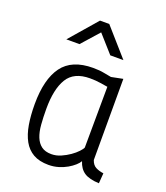

<svg xmlns="http://www.w3.org/2000/svg" viewBox="-137 -831 809 936"><g transform="rotate(20 267.0 -363.5)"><path d="M220 -737H268L393 -595H325L245 -685L165 -595H97ZM424 -88Q432 -64 449.5 -55Q467 -46 490 -43L486 10Q435 8 409 -9.5Q383 -27 372 -63Q366 -52 352 -39.5Q338 -27 319 -16Q300 -5 275.5 2.5Q251 10 224 10Q176 10 144.5 -8Q113 -26 94.5 -59.5Q76 -93 68 -140Q60 -187 60 -246Q60 -375 109 -442Q158 -509 268 -509Q302 -509 326 -504Q350 -499 364 -497L424 -509ZM219 -44Q244 -44 268 -54.5Q292 -65 312 -79Q332 -93 345.5 -107.5Q359 -122 362 -130L364 -446Q350 -448 325.5 -452Q301 -456 271 -456Q188 -456 154.5 -401Q121 -346 121 -244Q121 -199 124 -162Q127 -125 137.5 -99Q148 -73 167.5 -58.5Q187 -44 219 -44Z"/></g></svg>

Font: Panefresco 250wt
Style: Regular
Weight: 300
Version: Version 1.000